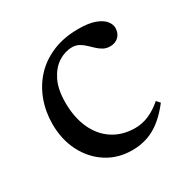

<svg xmlns="http://www.w3.org/2000/svg" viewBox="-111 -537 636 648"><g transform="rotate(-30 207.0 -213.0)"><path d="M273 -436Q314 -436 338.2 -426.8Q362.5 -417.5 373.2 -404Q384 -390.5 384 -377.5Q384 -363.5 378.2 -353Q372.5 -342.5 362 -336.8Q351.5 -331 338 -331Q323.5 -331 312 -337.2Q300.5 -343.5 290.8 -352.8Q281 -362 271.2 -371.2Q261.5 -380.5 250 -386.8Q238.5 -393 224 -393Q196.5 -393 170.8 -376.8Q145 -360.5 128.2 -327Q111.5 -293.5 111.5 -242.5Q111.5 -183.5 131.5 -140.2Q151.5 -97 188 -73.5Q224.5 -50 274 -50Q301.5 -50 327.8 -61.5Q354 -73 378.5 -94.5L390.5 -81Q366.5 -50 341.5 -29.8Q316.5 -9.5 288.5 0.2Q260.5 10 228 10Q172 10 129 -17.8Q86 -45.5 61.8 -93.2Q37.5 -141 37.5 -201Q37.5 -248.5 53 -291Q68.5 -333.5 98.2 -366Q128 -398.5 172 -417.2Q216 -436 273 -436Z"/></g></svg>

Font: Newsreader 16pt
Style: Regular
Weight: 400
Designer: Hugues Gentile
Foundry: Production Type
Version: Version 1.003